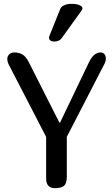

<svg xmlns="http://www.w3.org/2000/svg" viewBox="-20 -983 587 1003"><path d="M221 -50V-268L24 -649Q18 -663 18 -674Q18 -689 28 -699Q38 -709 54 -709Q80 -709 98 -698Q116 -687 131 -657L290 -343H294L444 -656Q469 -709 505 -709Q519 -709 526 -699.5Q533 -690 533 -676Q533 -664 528 -654L329 -268V-60Q329 -25 314.5 -12.5Q300 0 268 0Q221 0 221 -50ZM264 -766Q248 -766 240.5 -774Q233 -782 238 -795L295 -937Q301 -950 317.5 -956.5Q334 -963 354 -963Q384 -963 400.5 -953.5Q417 -944 407 -929L301 -782Q296 -775 285.5 -770.5Q275 -766 264 -766Z"/></svg>

Font: Marmelad for Arash.Academy
Style: Regular
Weight: 400
Designer: Manvel Shmavonyan
Foundry: Cyreal
Version: Version 1.110;Glyphs 3.2 (3202)